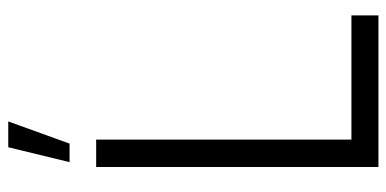

<svg xmlns="http://www.w3.org/2000/svg" viewBox="-256 -680 936 465"><g transform="rotate(-90 212.5 -448.0)"><path d="M51.8 -748 87.9 -896.5H150.4L96.7 -748ZM40 0V-683.6H106.4V-65.4H407.2V0Z"/></g></svg>

Font: Post No Bills Colombo Medium
Style: Regular
Weight: 500
Designer: Kosala Senevirathne, Siva Puranthara, Lasantha Premarathna, Tharique Azeez
Foundry: Mooniak
Version: Version 1.220 ; ttfautohint (v1.6)